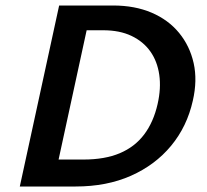

<svg xmlns="http://www.w3.org/2000/svg" viewBox="-20 -678 753 698"><path d="M52 0 195 -658H391Q470 -658 531 -632Q592 -606 631 -558.5Q670 -511 684 -448.5Q698 -386 681 -312Q660 -218 602 -148Q544 -78 456 -39Q368 0 255 0ZM193 -98H283Q361 -98 415.5 -121Q470 -144 504 -189Q538 -234 553 -300Q566 -357 559 -406Q552 -455 526.5 -491Q501 -527 458 -547.5Q415 -568 355 -568H295Z"/></svg>

Font: Ysabeau Office
Style: Bold Italic
Weight: 700
Italic angle: -12°
Designer: Christian Thalmann (Catharsis Fonts)
Version: Version 2.001;gftools[0.9.30]; featfreeze: tnum,lnum,ss02